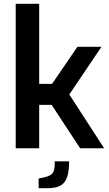

<svg xmlns="http://www.w3.org/2000/svg" viewBox="-20 -783 577 1014"><path d="M63 0V-763H187V-340H255L389 -536H516L346 -284L530 0H403L253 -229H187V0ZM184 211V160L212 154Q233 149 245.5 142Q258 135 264 119Q270 103 269 69H345Q345 120 335 151Q325 182 300.5 196.5Q276 211 231 211Z"/></svg>

Font: Exo Thin SemiBold
Style: Regular
Weight: 600
Version: Version 2.000